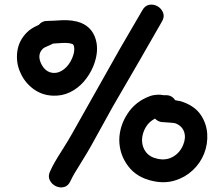

<svg xmlns="http://www.w3.org/2000/svg" viewBox="-20 -806 984 845"><path d="M291 -11Q304 -39 333 -84Q369 -142 382 -166L476 -336L595 -541L692 -710Q705 -731 698 -749.5Q691 -768 674 -778Q657 -788 637.5 -785Q618 -782 606 -760L507 -590L294 -212Q283 -192 249 -138Q216 -87 201 -53Q190 -31 199 -13Q208 5 226 13.5Q244 22 262.5 17Q281 12 291 -11ZM216 -485Q179 -487 160 -528Q143 -567 169 -592Q173 -596 185 -601L201 -608Q206 -611 213 -614Q219 -614 224 -615Q228 -615 240 -616Q252 -617 256 -617Q285 -618 299 -612Q304 -610 306 -600Q310 -580 298 -551Q285 -520 262.5 -502Q240 -484 216 -485ZM212 -385Q253 -383 288 -400Q323 -417 349 -447Q375 -477 390 -513Q413 -569 405 -617Q393 -683 335 -706Q301 -719 252 -717L218 -715Q201 -714 191 -714Q166 -715 150 -696L143 -693Q115 -680 99 -664Q62 -627 56 -578.5Q50 -530 69 -488Q87 -445 125 -416Q163 -387 212 -385ZM654 -9Q705 2 749.5 -11.5Q794 -25 827.5 -56Q861 -87 878 -129Q895 -172 892 -217Q889 -262 864.5 -299Q840 -336 791 -355Q774 -362 751 -365Q736 -388 709 -387H701Q687 -389 686 -389Q659 -390 640 -383Q577 -360 541.5 -306Q506 -252 505 -191Q505 -127 543.5 -75.5Q582 -24 654 -9ZM674 -107Q640 -114 622.5 -136.5Q605 -159 605 -190Q606 -219 620.5 -244.5Q635 -270 662 -284Q674 -272 690 -269Q691 -269 732 -266Q746 -265 753 -263Q782 -251 790.5 -225Q799 -199 786 -168Q772 -134 742 -116.5Q712 -99 674 -107Z"/></svg>

Font: Balsamiq Sans
Style: Regular
Weight: 400
Designer: Michael Angeles
Foundry: Balsamiq SRL
Version: Version 1.020; ttfautohint (v1.8.4.7-5d5b);gftools[0.9.26]